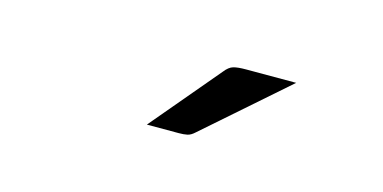

<svg xmlns="http://www.w3.org/2000/svg" viewBox="-33 -1035 743 372"><g transform="rotate(15 338.5 -849.5)"><path d="M527.5 -926 364.5 -783Q357 -776 350 -774.5Q343 -773 333 -773H269L384.5 -910Q393 -921 401.8 -923.5Q410.5 -926 427 -926Z"/></g></svg>

Font: Lato
Style: Regular
Weight: 400
Designer: Lukasz Dziedzic with Adam Twardoch and Botio Nikoltchev
Foundry: tyPoland Lukasz Dziedzic
Version: Version 2.015; 2015-08-06; http://www.latofonts.com/